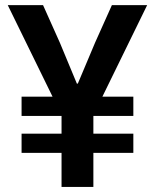

<svg xmlns="http://www.w3.org/2000/svg" viewBox="-20 -740 613 760"><path d="M223.6 -134.8H65.4V-210.9H223.6V-281.2H65.4V-357.4H188L10.7 -719.7H150.4L216.8 -571.3L284.2 -409.2H288.1L356.4 -571.3L422.9 -719.7H562.5L385.3 -357.4H507.8V-281.2H349.6V-210.9H507.8V-134.8H349.6V0H223.6Z"/></svg>

Font: Reddit Sans Chocolate
Style: Bold
Weight: 700
Designer: Stephen Hutchings
Foundry: Reddit
Version: Version 1.011